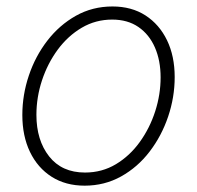

<svg xmlns="http://www.w3.org/2000/svg" viewBox="-20 -569 616 600"><path d="M244.6 11.2Q185.1 11.2 141.4 -16.6Q97.7 -44.4 73.7 -94.2Q49.8 -144 49.8 -209.5Q49.8 -272.5 70.1 -332.8Q90.3 -393.1 127.9 -441.9Q165.5 -490.7 217.3 -519.8Q269 -548.8 331.5 -548.8Q391.1 -548.8 434.6 -520.8Q478 -492.7 502 -443.1Q525.9 -393.6 525.9 -328.1Q525.9 -265.1 505.4 -204.6Q484.9 -144 447.5 -95.2Q410.2 -46.4 358.4 -17.6Q306.6 11.2 244.6 11.2ZM245.6 -29.8Q298.8 -29.8 342.3 -55.9Q385.7 -82 417 -125.5Q448.2 -168.9 465.1 -221.4Q481.9 -273.9 481.9 -327.1Q481.9 -379.9 464.1 -420.7Q446.3 -461.4 412.6 -484.6Q378.9 -507.8 330.6 -507.8Q278.8 -507.8 235.6 -482.4Q192.4 -457 160.6 -414.1Q128.9 -371.1 111.3 -318.1Q93.8 -265.1 93.8 -210Q93.8 -130.9 133.5 -80.3Q173.3 -29.8 245.6 -29.8Z"/></svg>

Font: Inter 17pt ExtraLight
Style: Italic
Weight: 250
Italic angle: -9.3988°
Version: Version 4.001;git-66647c0bb